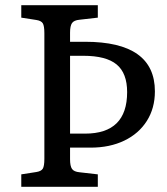

<svg xmlns="http://www.w3.org/2000/svg" viewBox="-20 -720 642 740"><path d="M62 0V-48L120 -57Q139 -60 145 -70Q151 -80 151 -108V-592Q151 -620 145 -630Q139 -640 120 -643L62 -652V-700H357V-652L287 -644Q265 -642 257.5 -631Q250 -620 250 -594V-559H308Q577 -559 577 -368Q577 -303 546 -254Q515 -205 459 -178Q403 -151 329 -151H250V-106Q250 -80 257.5 -69Q265 -58 287 -56L357 -48V0ZM250 -205H308Q470 -205 470 -365Q470 -438 429.5 -471.5Q389 -505 301 -505H250Z"/></svg>

Font: Literata 12pt
Style: Regular
Weight: 400
Designer: Latin by Veronika Burian and Jose Scaglione. Greek by Irene Vlachou. Cyrillic by Vera Evstafieva.
Foundry: TypeTogether
Version: Version 3.002